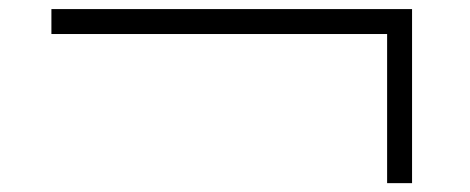

<svg xmlns="http://www.w3.org/2000/svg" viewBox="-20 -587 1040 425"><path d="M93.8 -566.9H892.1V-181.6H836.9V-511.7H93.8Z"/></svg>

Font: BIZ UDPMincho
Style: Regular
Weight: 400
Designer: TypeBank Co., Ltd.
Foundry: Morisawa Inc.
Version: Version 1.06